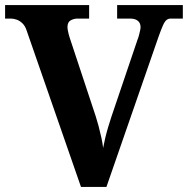

<svg xmlns="http://www.w3.org/2000/svg" viewBox="-20 -734 738 754"><path d="M85 -613Q79 -632 68 -642.5Q57 -653 45 -657Q33 -661 23 -661H0V-714H330V-661H284Q270 -661 257.5 -654Q245 -647 245 -628Q245 -622 246.5 -614Q248 -606 250 -598.5Q252 -591 254 -585L356 -277Q361 -262 367 -239.5Q373 -217 378 -194Q383 -171 385 -153Q388 -170 393 -191Q398 -212 404.5 -234Q411 -256 417 -274L520 -578Q523 -585 525.5 -594.5Q528 -604 530 -613Q532 -622 532 -627Q532 -644 521 -652.5Q510 -661 492 -661H440V-714H698V-661H650Q641 -661 634 -655.5Q627 -650 620 -634.5Q613 -619 602 -588L398 0H298Z"/></svg>

Font: Noto Serif Thai
Style: Regular
Weight: 400
Designer: Monotype Design Team
Foundry: Monotype Imaging Inc.
Version: Version 2.001